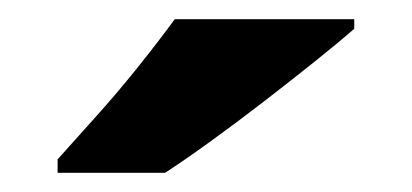

<svg xmlns="http://www.w3.org/2000/svg" viewBox="-20 -786 429 200"><path d="M349 -756Q333 -742 308 -722Q283 -702 254.5 -680Q226 -658 199 -638.5Q172 -619 152 -606H40V-620Q56 -638 79 -663.5Q102 -689 124 -716.5Q146 -744 162 -766H349Z"/></svg>

Font: Noto Sans Syriac ExtraBold
Style: Regular
Weight: 800
Designer: Patrick Giasson and the Monotype Design Team
Foundry: Monotype Imaging Inc.
Version: Version 3.000; ttfautohint (v1.8.4.7-5d5b)